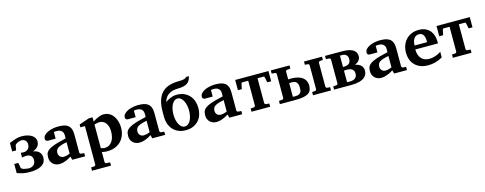

<svg xmlns="http://www.w3.org/2000/svg" viewBox="-30 -1585 6781 2682"><g transform="rotate(-15 3361.0 -243.5)"><path d="M448.2 -136.2Q448.2 -102.5 435.3 -75.2Q422.4 -47.9 393.8 -28.6Q365.2 -9.3 320.1 1.5Q274.9 12.2 210.9 12.2Q187.5 12.2 166.5 10.5Q145.5 8.8 124.5 4.6Q103.5 0.5 81.1 -5.9Q58.6 -12.2 32.2 -21V-152.8H90.8L104 -83Q106.4 -70.8 113.8 -65.9Q121.1 -61 127.9 -57.1Q134.3 -54.2 147.2 -51.3Q160.2 -48.3 173.6 -46.1Q187 -43.9 198.2 -42.5Q209.5 -41 212.9 -41Q232.9 -41 251 -46.6Q269 -52.2 283 -64Q296.9 -75.7 304.9 -93.8Q313 -111.8 313 -137.2Q313 -165.5 302.5 -182.1Q292 -198.7 277.6 -207Q263.2 -215.3 248.5 -217.8Q233.9 -220.2 225.1 -220.2Q217.3 -220.2 206.5 -218.8Q195.8 -217.3 185.5 -215.8L161.1 -211.9V-279.8Q182.1 -278.3 190.7 -277.6Q199.2 -276.9 202.1 -276.9Q218.3 -276.9 234.1 -282.2Q250 -287.6 262.7 -298.6Q275.4 -309.6 283.2 -326.7Q291 -343.8 291 -367.2Q291 -392.1 282.7 -407.5Q274.4 -422.9 262.5 -431.6Q250.5 -440.4 237.1 -443.6Q223.6 -446.8 212.9 -446.8Q202.1 -446.8 190.9 -444.1Q179.7 -441.4 169.4 -437.3Q159.2 -433.1 150.1 -428Q141.1 -422.9 134.8 -418Q130.9 -415 125.5 -410.2Q120.1 -405.3 120.1 -403.8Q116.7 -384.8 113.8 -369.1Q111.3 -356 109.1 -344Q106.9 -332 106 -329.1H49.8V-451.2Q76.7 -462.9 99.6 -471.9Q122.6 -481 143.8 -487.1Q165 -493.2 186.3 -496.6Q207.5 -500 231 -500Q275.4 -500 312 -490.5Q348.6 -481 374.3 -464.6Q399.9 -448.2 414.1 -425.8Q428.2 -403.3 428.2 -377Q428.2 -361.8 424.6 -344.7Q420.9 -327.6 410.2 -311Q399.4 -294.4 379.9 -279.8Q360.4 -265.1 329.1 -254.9Q389.2 -246.1 418.7 -214.4Q448.2 -182.6 448.2 -136.2Z M830.1 0 816.9 -49.8Q791 -32.2 762.7 -18.6Q737.8 -6.8 707 2.7Q676.3 12.2 643.1 12.2Q615.7 12.2 592 3.2Q568.4 -5.9 550.5 -22.7Q532.7 -39.6 522.5 -63.5Q512.2 -87.4 512.2 -117.2Q512.2 -139.6 515.9 -158.7Q519.5 -177.7 530.5 -194.1Q541.5 -210.4 562 -225.3Q582.5 -240.2 616.5 -254.4Q650.4 -268.6 699.7 -282.7Q749 -296.9 817.9 -312V-324.2Q817.9 -331.5 818.4 -337.4Q818.4 -344.2 818.8 -351.1Q819.3 -365.2 815.9 -381.6Q812.5 -397.9 802.2 -411.9Q792 -425.8 773.4 -434.8Q754.9 -443.8 725.1 -443.8Q714.8 -443.8 706.8 -443.4Q698.7 -442.9 693.4 -441.9Q687 -440.9 682.1 -439.9V-345.2H579.1Q566.4 -344.2 556.6 -347.7Q548.3 -350.6 541.3 -357.9Q534.2 -365.2 534.2 -380.9Q534.2 -408.7 554 -430.7Q573.7 -452.6 605.7 -468Q637.7 -483.4 677.5 -491.7Q717.3 -500 756.8 -500Q799.8 -500 835.4 -493.7Q871.1 -487.3 896.7 -469Q922.4 -450.7 936.3 -417.5Q950.2 -384.3 950.2 -330.1V-73.2Q950.2 -64 956.5 -57.4Q962.9 -50.8 972.2 -49.8L1016.1 -46.9V0ZM816.9 -257.8Q768.6 -248 737.1 -237.8Q705.6 -227.5 687 -214.4Q668.5 -201.2 661.1 -184.3Q653.8 -167.5 653.8 -145Q653.8 -129.4 658.9 -116Q664.1 -102.5 673.6 -92.5Q683.1 -82.5 696.3 -76.7Q709.5 -70.8 725.1 -70.8Q741.2 -70.8 757.6 -74.2Q773.9 -77.6 787.1 -81.5Q802.7 -86.4 816.9 -92.8Z M1457 -243.2Q1457 -275.9 1449.5 -306.2Q1441.9 -336.4 1426.5 -359.1Q1411.1 -381.8 1387.5 -395.5Q1363.8 -409.2 1331.1 -409.2Q1317.9 -409.2 1304.9 -406.7Q1292 -404.3 1281.2 -401.4Q1268.6 -397.9 1257.3 -394V-54.2Q1267.1 -50.3 1276.9 -47.9Q1285.2 -45.4 1294.4 -43.7Q1303.7 -42 1312 -42Q1348.1 -42 1375.2 -57.6Q1402.3 -73.2 1420.7 -100.3Q1439 -127.4 1448 -164.3Q1457 -201.2 1457 -243.2ZM1605 -257.8Q1605 -197.3 1585.9 -147.5Q1566.9 -97.7 1531.7 -62.3Q1496.6 -26.9 1446.8 -7.3Q1397 12.2 1335 12.2Q1319.8 12.2 1306.2 10.7Q1292.5 9.3 1281.2 7.3Q1268.6 5.4 1257.3 2V146Q1257.3 155.8 1263.4 162.4Q1269.5 168.9 1279.3 168.9L1332 171.9V219.2H1057.1V171.9L1101.1 168.9Q1110.4 168.9 1116.7 162.4Q1123 155.8 1123 146V-408.2H1057.1V-449.2L1205.1 -500H1257.3V-437Q1280.8 -454.6 1307.6 -468.3Q1330.6 -480 1358.9 -490Q1387.2 -500 1418 -500Q1448.2 -500 1474.1 -490.2Q1500 -480.5 1520.8 -463.6Q1541.5 -446.8 1557.4 -423.6Q1573.2 -400.4 1583.7 -373.5Q1594.2 -346.7 1599.6 -317.1Q1605 -287.6 1605 -257.8Z M1987.3 0 1974.1 -49.8Q1948.2 -32.2 1919.9 -18.6Q1895 -6.8 1864.3 2.7Q1833.5 12.2 1800.3 12.2Q1772.9 12.2 1749.3 3.2Q1725.6 -5.9 1707.8 -22.7Q1689.9 -39.6 1679.7 -63.5Q1669.4 -87.4 1669.4 -117.2Q1669.4 -139.6 1673.1 -158.7Q1676.8 -177.7 1687.7 -194.1Q1698.7 -210.4 1719.2 -225.3Q1739.7 -240.2 1773.7 -254.4Q1807.6 -268.6 1856.9 -282.7Q1906.2 -296.9 1975.1 -312V-324.2Q1975.1 -331.5 1975.6 -337.4Q1975.6 -344.2 1976.1 -351.1Q1976.6 -365.2 1973.1 -381.6Q1969.7 -397.9 1959.5 -411.9Q1949.2 -425.8 1930.7 -434.8Q1912.1 -443.8 1882.3 -443.8Q1872.1 -443.8 1864 -443.4Q1856 -442.9 1850.6 -441.9Q1844.2 -440.9 1839.4 -439.9V-345.2H1736.3Q1723.6 -344.2 1713.9 -347.7Q1705.6 -350.6 1698.5 -357.9Q1691.4 -365.2 1691.4 -380.9Q1691.4 -408.7 1711.2 -430.7Q1731 -452.6 1762.9 -468Q1794.9 -483.4 1834.7 -491.7Q1874.5 -500 1914.1 -500Q1957 -500 1992.7 -493.7Q2028.3 -487.3 2054 -469Q2079.6 -450.7 2093.5 -417.5Q2107.4 -384.3 2107.4 -330.1V-73.2Q2107.4 -64 2113.8 -57.4Q2120.1 -50.8 2129.4 -49.8L2173.3 -46.9V0ZM1974.1 -257.8Q1925.8 -248 1894.3 -237.8Q1862.8 -227.5 1844.2 -214.4Q1825.7 -201.2 1818.4 -184.3Q1811 -167.5 1811 -145Q1811 -129.4 1816.2 -116Q1821.3 -102.5 1830.8 -92.5Q1840.3 -82.5 1853.5 -76.7Q1866.7 -70.8 1882.3 -70.8Q1898.4 -70.8 1914.8 -74.2Q1931.2 -77.6 1944.3 -81.5Q1960 -86.4 1974.1 -92.8Z M2584.5 -242.2Q2584.5 -286.1 2575.4 -323.7Q2566.4 -361.3 2551 -388.7Q2535.6 -416 2515.1 -431.4Q2494.6 -446.8 2471.2 -446.8Q2446.3 -446.8 2425.8 -431.4Q2405.3 -416 2390.1 -388.7Q2375 -361.3 2366.7 -323.7Q2358.4 -286.1 2358.4 -242.2Q2358.4 -198.2 2367.4 -161.4Q2376.5 -124.5 2391.6 -97.7Q2406.7 -70.8 2427 -55.9Q2447.3 -41 2470.2 -41Q2495.1 -41 2516.1 -55.9Q2537.1 -70.8 2552.2 -97.7Q2567.4 -124.5 2575.9 -161.4Q2584.5 -198.2 2584.5 -242.2ZM2719.2 -242.2Q2719.2 -191.4 2704.1 -145.3Q2689 -99.1 2658 -64.2Q2627 -29.3 2580.1 -8.5Q2533.2 12.2 2470.2 12.2Q2406.2 12.2 2359.4 -10.3Q2312.5 -32.7 2282.2 -69.1Q2252 -105.5 2237.3 -150.9Q2222.7 -196.3 2222.7 -242.2V-317.9Q2222.7 -422.9 2247.1 -491.9Q2271.5 -561 2315.9 -601.8Q2360.4 -642.6 2422.9 -659.2Q2485.4 -675.8 2561.5 -675.8Q2594.2 -675.8 2614.3 -679.7Q2634.3 -683.6 2644.8 -688.7Q2655.3 -693.8 2658.9 -698.7Q2662.6 -703.6 2663.6 -706.1H2705.6Q2700.2 -682.1 2690.4 -659.2Q2680.7 -636.2 2660.2 -618.4Q2639.6 -600.6 2605.7 -589.8Q2571.8 -579.1 2518.6 -579.1Q2467.3 -579.1 2430.7 -567.9Q2394 -556.6 2369.1 -537.4Q2344.2 -518.1 2329.6 -492.7Q2314.9 -467.3 2307.6 -439Q2322.3 -450.2 2340.3 -461.2Q2358.4 -472.2 2379.2 -480.7Q2399.9 -489.3 2423.1 -494.6Q2446.3 -500 2471.2 -500Q2535.6 -500 2582.3 -478.3Q2628.9 -456.5 2659.4 -420.7Q2689.9 -384.8 2704.6 -338.4Q2719.2 -292 2719.2 -242.2Z M3101.6 0 3088.4 -49.8Q3062.5 -32.2 3034.2 -18.6Q3009.3 -6.8 2978.5 2.7Q2947.8 12.2 2914.6 12.2Q2887.2 12.2 2863.5 3.2Q2839.8 -5.9 2822 -22.7Q2804.2 -39.6 2793.9 -63.5Q2783.7 -87.4 2783.7 -117.2Q2783.7 -139.6 2787.4 -158.7Q2791 -177.7 2802 -194.1Q2813 -210.4 2833.5 -225.3Q2854 -240.2 2887.9 -254.4Q2921.9 -268.6 2971.2 -282.7Q3020.5 -296.9 3089.4 -312V-324.2Q3089.4 -331.5 3089.8 -337.4Q3089.8 -344.2 3090.3 -351.1Q3090.8 -365.2 3087.4 -381.6Q3084 -397.9 3073.7 -411.9Q3063.5 -425.8 3044.9 -434.8Q3026.4 -443.8 2996.6 -443.8Q2986.3 -443.8 2978.3 -443.4Q2970.2 -442.9 2964.8 -441.9Q2958.5 -440.9 2953.6 -439.9V-345.2H2850.6Q2837.9 -344.2 2828.1 -347.7Q2819.8 -350.6 2812.7 -357.9Q2805.7 -365.2 2805.7 -380.9Q2805.7 -408.7 2825.4 -430.7Q2845.2 -452.6 2877.2 -468Q2909.2 -483.4 2949 -491.7Q2988.8 -500 3028.3 -500Q3071.3 -500 3106.9 -493.7Q3142.6 -487.3 3168.2 -469Q3193.8 -450.7 3207.8 -417.5Q3221.7 -384.3 3221.7 -330.1V-73.2Q3221.7 -64 3228 -57.4Q3234.4 -50.8 3243.7 -49.8L3287.6 -46.9V0ZM3088.4 -257.8Q3040 -248 3008.5 -237.8Q2977.1 -227.5 2958.5 -214.4Q2939.9 -201.2 2932.6 -184.3Q2925.3 -167.5 2925.3 -145Q2925.3 -129.4 2930.4 -116Q2935.5 -102.5 2945.1 -92.5Q2954.6 -82.5 2967.8 -76.7Q2981 -70.8 2996.6 -70.8Q3012.7 -70.8 3029.1 -74.2Q3045.4 -77.6 3058.6 -81.5Q3074.2 -86.4 3088.4 -92.8Z M3741.7 -339.8 3727.1 -411.1Q3724.6 -422.4 3721.4 -426.3Q3718.3 -430.2 3708 -430.2H3624.5V-73.2Q3624.5 -64 3630.9 -57.4Q3637.2 -50.8 3646.5 -49.8L3692.4 -46.9V0H3422.4V-46.9L3468.3 -49.8Q3477.5 -50.8 3483.9 -57.4Q3490.2 -64 3490.2 -73.2V-430.2H3406.7Q3396.5 -430.2 3393.3 -426.3Q3390.1 -422.4 3387.7 -411.1L3373 -339.8H3316.9V-487.8H3797.9V-339.8Z M4162.1 -147Q4162.1 -169.9 4158.2 -189Q4154.3 -208 4144.8 -221.9Q4135.3 -235.8 4119.4 -243.4Q4103.5 -251 4079.1 -251Q4076.7 -251 4070.6 -250.7Q4064.5 -250.5 4057.6 -250.5Q4050.8 -250.5 4044.2 -250.2Q4037.6 -250 4034.2 -250V-51.8Q4036.1 -51.8 4040.5 -51.5Q4044.9 -51.3 4050.3 -51.3Q4055.7 -51.3 4060.5 -51Q4065.4 -50.8 4067.9 -50.8Q4100.6 -50.8 4119.4 -58.8Q4138.2 -66.9 4147.7 -80.6Q4157.2 -94.2 4159.7 -111.3Q4162.1 -128.4 4162.1 -147ZM4312 0V-46.9L4353 -49.8Q4362.8 -50.8 4368.9 -57.4Q4375 -64 4375 -73.2V-415Q4375 -423.8 4368.9 -430.4Q4362.8 -437 4353 -438L4312 -440.9V-487.8H4572.3V-440.9L4531.2 -438Q4522 -437 4515.6 -430.4Q4509.3 -423.8 4509.3 -415V-73.2Q4509.3 -64 4515.6 -57.4Q4522 -50.8 4531.2 -49.8L4572.3 -46.9V0ZM4295.9 -147Q4295.9 -110.8 4285.6 -83.5Q4275.4 -56.2 4249 -37.6Q4222.7 -19 4177.5 -9.5Q4132.3 0 4062 0H3832V-46.9L3877.9 -49.8Q3887.2 -50.8 3893.6 -57.4Q3899.9 -64 3899.9 -73.2V-415Q3899.9 -423.8 3893.6 -430.4Q3887.2 -437 3877.9 -438L3832 -440.9V-487.8H4102.1V-440.9L4056.2 -438Q4046.9 -437 4040.5 -430.4Q4034.2 -423.8 4034.2 -415V-303.2Q4043 -304.2 4055.4 -304.7Q4067.9 -305.2 4076.2 -305.2Q4130.4 -305.2 4171.4 -294.2Q4212.4 -283.2 4240 -262.7Q4267.6 -242.2 4281.7 -212.9Q4295.9 -183.6 4295.9 -147Z M5102.1 -146Q5102.1 -117.2 5092.5 -95.2Q5083 -73.2 5066.7 -56.9Q5050.3 -40.5 5027.8 -29.8Q5005.4 -19 4980 -12.5Q4954.6 -5.9 4927.2 -2.9Q4899.9 0 4873 0H4616.2V-46.9L4662.1 -49.8Q4671.4 -50.8 4677.7 -57.4Q4684.1 -64 4684.1 -73.2V-415Q4684.1 -423.8 4677.7 -430.4Q4671.4 -437 4662.1 -438L4616.2 -440.9V-487.8H4864.3Q4921.4 -487.8 4960.7 -478.5Q5000 -469.2 5024.4 -452.6Q5048.8 -436 5059.6 -413.3Q5070.3 -390.6 5070.3 -363.8Q5070.3 -343.8 5063.5 -327.1Q5056.6 -310.5 5044.9 -297.6Q5033.2 -284.7 5018.3 -275.1Q5003.4 -265.6 4987.3 -259.8Q5012.2 -255.4 5033.2 -246.3Q5054.2 -237.3 5069.6 -223.4Q5085 -209.5 5093.5 -190.2Q5102.1 -170.9 5102.1 -146ZM4964.4 -140.1Q4964.4 -163.1 4956.5 -178.7Q4948.7 -194.3 4934.8 -204.1Q4920.9 -213.9 4902.1 -218Q4883.3 -222.2 4861.3 -222.2Q4850.6 -222.2 4839.4 -221.7Q4828.1 -221.2 4818.4 -220.2V-53.2Q4820.8 -53.2 4825.7 -53Q4830.6 -52.7 4835.7 -52.5Q4840.8 -52.2 4845.7 -52Q4850.6 -51.8 4853 -51.8Q4878.4 -51.8 4899.2 -56.6Q4919.9 -61.5 4934.3 -72Q4948.7 -82.5 4956.5 -99.4Q4964.4 -116.2 4964.4 -140.1ZM4931.2 -358.9Q4931.2 -378.9 4925 -393.6Q4918.9 -408.2 4908.4 -418Q4897.9 -427.7 4883.8 -432.4Q4869.6 -437 4854 -437H4818.4V-272.9H4835Q4844.2 -272.9 4850.1 -273.9Q4894.5 -279.3 4912.8 -300.3Q4931.2 -321.3 4931.2 -358.9Z M5484.4 0 5471.2 -49.8Q5445.3 -32.2 5417 -18.6Q5392.1 -6.8 5361.3 2.7Q5330.6 12.2 5297.4 12.2Q5270 12.2 5246.3 3.2Q5222.7 -5.9 5204.8 -22.7Q5187 -39.6 5176.8 -63.5Q5166.5 -87.4 5166.5 -117.2Q5166.5 -139.6 5170.2 -158.7Q5173.8 -177.7 5184.8 -194.1Q5195.8 -210.4 5216.3 -225.3Q5236.8 -240.2 5270.8 -254.4Q5304.7 -268.6 5354 -282.7Q5403.3 -296.9 5472.2 -312V-324.2Q5472.2 -331.5 5472.7 -337.4Q5472.7 -344.2 5473.1 -351.1Q5473.6 -365.2 5470.2 -381.6Q5466.8 -397.9 5456.5 -411.9Q5446.3 -425.8 5427.7 -434.8Q5409.2 -443.8 5379.4 -443.8Q5369.1 -443.8 5361.1 -443.4Q5353 -442.9 5347.7 -441.9Q5341.3 -440.9 5336.4 -439.9V-345.2H5233.4Q5220.7 -344.2 5210.9 -347.7Q5202.6 -350.6 5195.6 -357.9Q5188.5 -365.2 5188.5 -380.9Q5188.5 -408.7 5208.3 -430.7Q5228 -452.6 5260 -468Q5292 -483.4 5331.8 -491.7Q5371.6 -500 5411.1 -500Q5454.1 -500 5489.7 -493.7Q5525.4 -487.3 5551 -469Q5576.7 -450.7 5590.6 -417.5Q5604.5 -384.3 5604.5 -330.1V-73.2Q5604.5 -64 5610.8 -57.4Q5617.2 -50.8 5626.5 -49.8L5670.4 -46.9V0ZM5471.2 -257.8Q5422.9 -248 5391.4 -237.8Q5359.9 -227.5 5341.3 -214.4Q5322.8 -201.2 5315.4 -184.3Q5308.1 -167.5 5308.1 -145Q5308.1 -129.4 5313.2 -116Q5318.4 -102.5 5327.9 -92.5Q5337.4 -82.5 5350.6 -76.7Q5363.8 -70.8 5379.4 -70.8Q5395.5 -70.8 5411.9 -74.2Q5428.2 -77.6 5441.4 -81.5Q5457 -86.4 5471.2 -92.8Z M6042.5 -326.2Q6042.5 -350.1 6038.1 -371.1Q6033.7 -392.1 6023.7 -407.5Q6013.7 -422.9 5998 -431.9Q5982.4 -440.9 5960.4 -440.9Q5932.6 -440.9 5913.8 -428.5Q5895 -416 5883.5 -396.2Q5872.1 -376.5 5867.2 -352.1Q5862.3 -327.6 5862.3 -304.2H6042.5ZM6185.5 -46.9Q6159.7 -29.8 6127.4 -17.1Q6099.6 -5.9 6061 3.2Q6022.5 12.2 5974.6 12.2Q5910.6 12.2 5863 -7.3Q5815.4 -26.9 5783.4 -60.8Q5751.5 -94.7 5735.6 -140.1Q5719.7 -185.5 5719.7 -237.8Q5719.7 -294.4 5737.5 -342.5Q5755.4 -390.6 5788.3 -425.5Q5821.3 -460.4 5867.9 -480.2Q5914.6 -500 5971.7 -500Q6030.3 -500 6071 -480.7Q6111.8 -461.4 6137.2 -429.4Q6162.6 -397.5 6174.1 -356.4Q6185.5 -315.4 6185.5 -272V-248H5857.4Q5857.4 -207 5867.7 -174.3Q5877.9 -141.6 5897.7 -118.7Q5917.5 -95.7 5946.3 -83.3Q5975.1 -70.8 6011.7 -70.8Q6049.8 -70.8 6081.3 -79.3Q6112.8 -87.9 6136.2 -98.6Q6163.1 -111.3 6185.5 -127Z M6653.3 -339.8 6638.7 -411.1Q6636.2 -422.4 6633.1 -426.3Q6629.9 -430.2 6619.6 -430.2H6536.1V-73.2Q6536.1 -64 6542.5 -57.4Q6548.8 -50.8 6558.1 -49.8L6604 -46.9V0H6334V-46.9L6379.9 -49.8Q6389.2 -50.8 6395.5 -57.4Q6401.9 -64 6401.9 -73.2V-430.2H6318.4Q6308.1 -430.2 6304.9 -426.3Q6301.8 -422.4 6299.3 -411.1L6284.7 -339.8H6228.5V-487.8H6709.5V-339.8Z"/></g></svg>

Font: Charis SIL
Style: Bold
Weight: 700
Foundry: SIL International
Version: Version 4.112